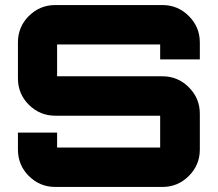

<svg xmlns="http://www.w3.org/2000/svg" viewBox="-20 -740 862 760"><path d="M771 -572V-505H614V-564H206V-438H623Q684 -438 727.5 -394.5Q771 -351 771 -290V-148Q771 -87 727.5 -43.5Q684 0 623 0H199Q138 0 94.5 -43Q51 -86 51 -148V-215H206V-156H614V-282H199Q138 -282 94.5 -325Q51 -368 51 -430V-572Q51 -634 94.5 -677Q138 -720 199 -720H623Q684 -720 727.5 -676.5Q771 -633 771 -572Z"/></svg>

Font: Orbitron
Style: Black
Weight: 900
Designer: Matt McInerney
Foundry: Matt McInerney
Version: 1.000